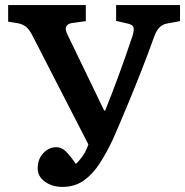

<svg xmlns="http://www.w3.org/2000/svg" viewBox="-20 -720 727 754"><path d="M225 14Q185 14 156.5 -6.5Q128 -27 128 -59Q128 -95 150 -118.5Q172 -142 201 -142Q222 -142 239 -125Q256 -108 278 -76Q287 -84 302 -103.5Q317 -123 327 -153L107 -581Q95 -604 82.5 -614.5Q70 -625 49 -629L12 -635V-700H317V-637L266 -630Q247 -628 240.5 -616.5Q234 -605 246 -582L389 -286H393Q417 -345 445 -421Q473 -497 501 -581Q508 -605 503.5 -614.5Q499 -624 479 -628L436 -638V-700H687V-637L638 -628Q620 -625 607.5 -613.5Q595 -602 585 -575Q562 -510 534 -439Q506 -368 477.5 -299.5Q449 -231 423 -172Q399 -121 372 -79Q345 -37 309.5 -11.5Q274 14 225 14Z"/></svg>

Font: Literata SemiBold
Style: Regular
Weight: 600
Designer: Latin by Veronika Burian and Jose Scaglione. Greek by Irene Vlachou. Cyrillic by Vera Evstafieva.
Foundry: TypeTogether
Version: Version 3.103; ttfautohint (v1.8.4.7-5d5b);gftools[0.9.29]